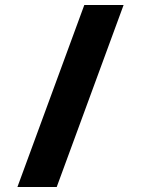

<svg xmlns="http://www.w3.org/2000/svg" viewBox="-20 -752 567 772"><path d="M208 0H50L319 -732H477Z"/></svg>

Font: Wix Madefor Text ExtraBold
Style: Regular
Weight: 800
Designer: Dalton Maag Ltd
Foundry: Dalton Maag Ltd
Version: Version 3.100